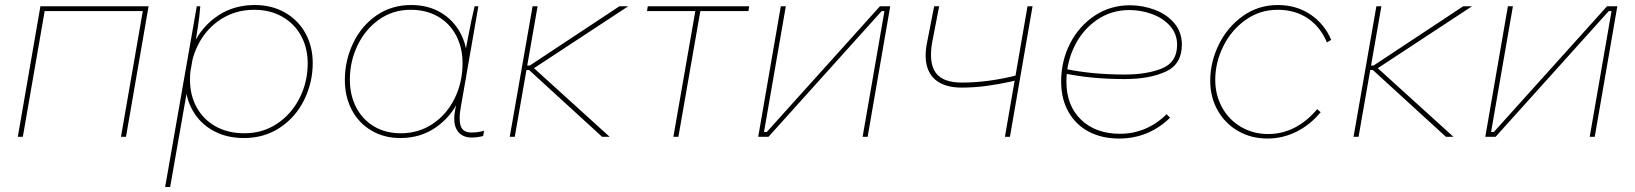

<svg xmlns="http://www.w3.org/2000/svg" viewBox="-20 -545 6515 765"><path d="M141 -520H572L482 0H462L549 -501H158L71 0H51Z M764 -520H778Q775 -479 768 -435Q761 -391 757 -366L755 -354L754 -347L658 200H638ZM718 -223Q718 -302 752 -371.5Q786 -441 849 -483Q912 -525 995 -525Q1063 -525 1115.5 -495Q1168 -465 1197 -412.5Q1226 -360 1226 -294Q1226 -216 1192 -147Q1158 -78 1095.5 -36.5Q1033 5 952 5Q882 5 829 -24.5Q776 -54 747 -106Q718 -158 718 -223ZM1206 -292Q1206 -354 1179.5 -402.5Q1153 -451 1104.5 -478.5Q1056 -506 993 -506Q919 -506 860.5 -468.5Q802 -431 769.5 -367Q737 -303 737 -227Q737 -166 763.5 -117.5Q790 -69 839 -41.5Q888 -14 954 -14Q1027 -14 1084.5 -52.5Q1142 -91 1174 -155Q1206 -219 1206 -292Z M1796 -119 1810 -178 1834 -339Q1838 -358 1841 -376Q1859 -472 1871 -520H1886L1816 -118Q1807 -70 1815.5 -43.5Q1824 -17 1859 -17Q1884 -17 1909 -24L1905 -3Q1881 3 1860 3Q1818 3 1800 -28Q1782 -59 1796 -119ZM1842 -297Q1842 -218 1809.5 -148.5Q1777 -79 1716 -37Q1655 5 1575 5Q1510 5 1459.5 -25Q1409 -55 1381.5 -107.5Q1354 -160 1354 -226Q1354 -304 1387 -373Q1420 -442 1480 -483.5Q1540 -525 1618 -525Q1685 -525 1735.5 -495.5Q1786 -466 1814 -414Q1842 -362 1842 -297ZM1374 -228Q1374 -166 1399 -117.5Q1424 -69 1470 -41.5Q1516 -14 1577 -14Q1648 -14 1704 -51.5Q1760 -89 1791.5 -153Q1823 -217 1823 -293Q1823 -354 1798 -402.5Q1773 -451 1726 -478.5Q1679 -506 1616 -506Q1546 -506 1491 -467.5Q1436 -429 1405 -365Q1374 -301 1374 -228Z M2102 -520H2122L2031 0H2011ZM2088 -266H2069L2072 -284H2091L2448 -520H2483L2098 -267V-282L2409 0H2379Z M2561 -520H2965L2962 -501H2558ZM2683 0H2663L2752 -510H2772Z M3091 -520H3111L3024 -19H3035L3486 -520H3527L3437 0H3417L3504 -501H3493L3042 0H3001Z M3674 -377 3702 -520H3722L3694 -376Q3680 -294 3708.5 -255Q3737 -216 3812 -216Q3867 -216 3924.5 -224Q3982 -232 4035 -246L4032 -226Q4020 -223 4008 -220Q3959 -209 3909.5 -202.5Q3860 -196 3812 -196Q3757 -196 3722 -216.5Q3687 -237 3674.5 -277.5Q3662 -318 3674 -377ZM4074 -520H4094L4004 0H3984Z M4208 -220Q4208 -302 4243.5 -371.5Q4279 -441 4341.5 -482.5Q4404 -524 4482 -524Q4533 -524 4581 -506Q4629 -488 4659 -452.5Q4689 -417 4689 -367Q4689 -289 4624.5 -259.5Q4560 -230 4461 -230Q4330 -230 4224 -252L4226 -270Q4334 -248 4461 -248Q4550 -248 4610 -272.5Q4670 -297 4670 -366Q4670 -410 4642 -441.5Q4614 -473 4570 -489Q4526 -505 4480 -505Q4407 -505 4349.5 -465Q4292 -425 4260.5 -359.5Q4229 -294 4229 -220Q4229 -124 4287.5 -68Q4346 -12 4442 -12Q4496 -12 4543 -32Q4590 -52 4628 -90L4642 -76Q4600 -35 4549 -14Q4498 7 4439 7Q4370 7 4318 -20.5Q4266 -48 4237 -99.5Q4208 -151 4208 -220Z M4802 -223Q4802 -298 4836.5 -368Q4871 -438 4932.5 -481.5Q4994 -525 5071 -525Q5145 -525 5201 -487.5Q5257 -450 5284 -386L5267 -376Q5241 -438 5190.5 -472Q5140 -506 5071 -506Q4999 -506 4942 -465Q4885 -424 4853.5 -359.5Q4822 -295 4822 -227Q4822 -167 4849 -117.5Q4876 -68 4924.5 -39.5Q4973 -11 5033 -11Q5089 -11 5138.5 -36.5Q5188 -62 5228 -110L5242 -98Q5201 -48 5146 -20.5Q5091 7 5030 7Q4965 7 4913 -23Q4861 -53 4831.5 -105.5Q4802 -158 4802 -223Z M5464 -520H5484L5393 0H5373ZM5450 -266H5431L5434 -284H5453L5810 -520H5845L5460 -267V-282L5771 0H5741Z M5988 -520H6008L5921 -19H5932L6383 -520H6424L6334 0H6314L6401 -501H6390L5939 0H5898Z"/></svg>

Font: Fixel Italic Variable Display Thin
Style: Italic
Weight: 100
Italic angle: -10°
Designer: AlfaBravo + MacPaw
Foundry: Kyrylo Tkachov, Marchela Mozhyna, Serhii Makarenko, Maria Weinstein, Zakhar Kryvoshyya
Version: Version 1.210;Glyphs 3.2 (3217)